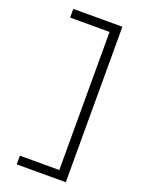

<svg xmlns="http://www.w3.org/2000/svg" viewBox="-177 -901 828 1121"><g transform="rotate(20 237.5 -340.0)"><path d="M76 143V89H321V-769H76V-823H381V143Z"/></g></svg>

Font: Iosevka QP Light
Style: Regular
Weight: 300
Designer: Belleve Invis
Foundry: Belleve Invis
Version: Version 20.0.0; ttfautohint (v1.8.4)